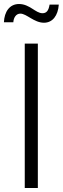

<svg xmlns="http://www.w3.org/2000/svg" viewBox="-49 -947 316 967"><path d="M141.6 -727.5H75.7V0H141.6ZM172.4 -832.5C215.8 -832.5 243.2 -868.2 247.1 -923.8H200.7C195.8 -893.1 185.1 -880.4 165 -880.4C129.9 -880.4 100.6 -926.8 46.9 -926.8C-1 -926.8 -26.9 -887.7 -29.3 -835H18.1C19.5 -857.9 31.7 -878.4 53.7 -878.4C85 -878.4 122.6 -832.5 172.4 -832.5Z"/></svg>

Font: Raveo Display Display Light
Style: Regular
Weight: 300
Designer: Jakub Foglar, Rasmus Andersson (Inter)
Foundry: Jakubfoglar.com
Version: Version 1.100;Glyphs 3.2.3 (3260)